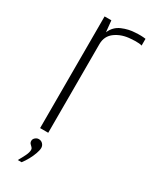

<svg xmlns="http://www.w3.org/2000/svg" viewBox="-174 -545 587 737"><g transform="rotate(30 119.5 -176.0)"><path d="M60 0V-495H90L95 -445Q108 -475 136.5 -487Q165 -499 193 -500Q219 -502 239 -499V-469Q234 -471 226 -471.5Q218 -472 209 -472Q200 -472 192 -471Q152 -469 124 -449Q96 -429 96 -393V0ZM47 149Q57 132 64.5 116.5Q72 101 72 90Q72 84 68 80Q64 76 59.5 71.5Q55 67 55 59Q55 51 62 45Q69 39 77 39Q88 39 95 46.5Q102 54 102 64Q102 74 96.5 89.5Q91 105 82.5 120.5Q74 136 64 149Z"/></g></svg>

Font: Alumni Sans ExtraLight
Style: Regular
Weight: 250
Version: Version 1.018